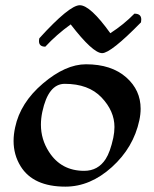

<svg xmlns="http://www.w3.org/2000/svg" viewBox="-20 -696 580 724"><path d="M226.6 7.8Q105 7.8 57.6 -69.3Q31.2 -112.3 31.2 -164.6Q31.2 -189 37.1 -215.8Q56.6 -308.6 141.8 -381.1Q227.1 -453.6 304.2 -453.6Q400.4 -453.6 456.5 -403.8Q510.3 -356 510.3 -286.1Q510.3 -265.1 505.4 -242.2Q483.4 -139.6 401.9 -65.9Q320.3 7.8 226.6 7.8ZM297.4 -51.8Q349.6 -51.8 378.4 -96.2Q395.5 -122.6 407.2 -176.3Q411.6 -197.8 411.6 -217.3Q411.6 -277.3 362.8 -328.6Q314 -379.9 224.1 -379.9Q162.1 -379.9 139.6 -274.4Q134.3 -249.5 134.3 -226.1Q134.3 -170.4 164.6 -123.5Q210.4 -51.8 297.4 -51.8ZM365.2 -495.6Q330.1 -495.6 246.6 -604Q193.4 -565.9 150.9 -520Q127 -520 127 -541Q127 -545.9 128.4 -551.8Q241.7 -676.3 280.8 -676.3Q320.3 -676.3 396 -570.8Q446.8 -603.5 486.8 -644.5Q512.7 -644.5 512.7 -622.6Q512.7 -617.7 511.7 -611.8Q397.9 -495.6 365.2 -495.6Z"/></svg>

Font: Balgruf
Style: Italic
Weight: 500
Italic angle: -12°
Designer: Paul James Miller
Foundry: High-Logic / Made with FontCreator
Version: Version 1.201;March 28, 2021;FontCreator 13.0.0.2683 64-bit